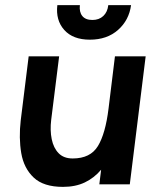

<svg xmlns="http://www.w3.org/2000/svg" viewBox="-20 -720 606 750"><path d="M204 -700H292Q289 -673 301.5 -657.5Q314 -642 341 -642Q367 -642 383.5 -657.5Q400 -673 403 -700H492Q484 -641 441 -603Q398 -565 331 -565Q265 -565 231 -603Q197 -641 204 -700ZM180 -252Q175 -211 182 -176.5Q189 -142 209 -121.5Q229 -101 264 -101Q333 -101 362.5 -149.5Q392 -198 404 -296L429 -500H549L487 0H368L375 -57Q348 -25 311.5 -7.5Q275 10 226 10Q150 10 111.5 -26.5Q73 -63 63 -122Q53 -181 61 -250L92 -500H211Z"/></svg>

Font: Haskoy Bold
Style: Italic
Weight: 700
Designer: Ertekin Erdin
Foundry: Ertekin Erdin
Version: Version 2.000; ttfautohint (v1.8.4.7-5d5b)